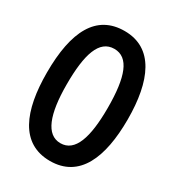

<svg xmlns="http://www.w3.org/2000/svg" viewBox="-178 -829 855 941"><g transform="rotate(30 250.0 -358.5)"><path d="M250 9C416 9 479 -141 479 -358C479 -575 414 -726 250 -726C91 -726 21 -594 21 -359C21 -143 83 9 250 9ZM251 -92C170 -92 134 -189 134 -358C134 -528 165 -625 250 -625C332 -625 366 -533 366 -358C366 -189 333 -92 251 -92Z"/></g></svg>

Font: Noto Sans Mono ExtraCondensed SemiBold
Style: Regular
Weight: 600
Width: 2
Designer: Monotype Design Team
Foundry: Monotype Imaging Inc.
Version: Version 2.014